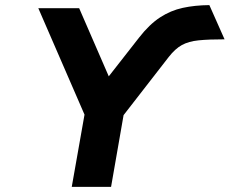

<svg xmlns="http://www.w3.org/2000/svg" viewBox="-20 -732 900 752"><path d="M261 0 311 -283 130 -700H290L406 -433L524.5 -584.5Q565 -636.5 606.8 -663.8Q648.5 -691 695.8 -701.2Q743 -711.5 800 -712L859.5 -578Q797 -578 757.8 -574Q718.5 -570 692.2 -555.5Q666 -541 641 -509L464 -281L415 0Z"/></svg>

Font: Overpass Black
Style: Italic
Weight: 900
Italic angle: -10°
Designer: Delve Withrington, Dave Bailey, Thomas Jockin
Foundry: Delve Fonts LLC
Version: Version 4.000